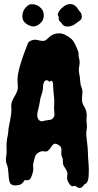

<svg xmlns="http://www.w3.org/2000/svg" viewBox="-20 -906 485 950"><path d="M397.5 5.9Q391.6 16.6 381.8 22Q372.1 27.3 362.3 20Q352.5 12.7 348.1 13.7Q343.8 14.6 339.8 15.6Q331.1 16.6 322.3 2.9Q313.5 -10.7 312.5 -19Q311.5 -27.3 312.5 -35.2Q316.4 -52.7 307.1 -66.4Q297.9 -80.1 294.4 -86.9Q291 -93.8 291 -106.9Q291 -120.1 289.6 -123.5Q288.1 -127 287.1 -128.9Q282.2 -137.7 283.7 -156.2Q285.2 -174.8 278.3 -182.1Q271.5 -189.5 260.3 -193.4Q249 -197.3 242.7 -190.9Q236.3 -184.6 231 -175.8Q225.6 -167 217.8 -160.6Q210 -154.3 197.8 -157.2Q185.5 -160.2 170.9 -151.4Q156.2 -142.6 153.3 -130.4Q150.4 -118.2 146.5 -105.5Q142.6 -92.8 144 -82Q145.5 -71.3 144 -61Q142.6 -50.8 138.7 -41Q130.9 -16.6 120.1 -14.6Q111.3 -13.7 101.6 -14.6Q90.8 4.9 76.2 8.8Q36.1 17.6 28.3 -3.9Q23.4 -16.6 22.5 -37.1Q20.5 -78.1 13.7 -92.8Q6.8 -107.4 10.3 -127.9Q13.7 -148.4 12.7 -168.9Q11.7 -189.5 12.7 -200.2Q13.7 -210.9 15.1 -219.7Q16.6 -228.5 18.6 -236.8Q20.5 -245.1 21 -256.3Q21.5 -267.6 24.4 -282.2Q27.3 -296.9 30.3 -312.5Q38.1 -351.6 36.1 -371.1Q34.2 -390.6 39.6 -404.3Q44.9 -418 51.8 -428.7Q69.3 -457 68.4 -475.1Q67.4 -493.2 66.9 -503.4Q66.4 -513.7 67.4 -524.4Q72.3 -577.1 117.2 -689.5Q120.1 -700.2 135.7 -706.1Q151.4 -711.9 167.5 -707.5Q183.6 -703.1 193.8 -703.6Q204.1 -704.1 211.4 -711.4Q218.8 -718.8 227.1 -725.6Q235.4 -732.4 247.1 -736.8Q258.8 -741.2 273.4 -741.2Q288.1 -741.2 304.7 -732.4Q332 -717.8 340.8 -705.1Q349.6 -692.4 352.5 -684.6Q355.5 -676.8 362.3 -663.1Q369.1 -649.4 368.7 -638.7Q368.2 -627.9 372.1 -613.3Q376 -598.6 372.1 -579.1Q368.2 -559.6 372.1 -540.5Q376 -521.5 376 -514.6Q376 -507.8 377 -502Q377.9 -485.4 383.8 -472.7Q389.6 -459 387.2 -439Q384.8 -418.9 386.2 -405.8Q387.7 -392.6 396.5 -378.9Q413.1 -352.5 408.2 -320.3Q407.2 -311.5 408.7 -301.3Q410.2 -291 410.2 -282.7Q410.2 -274.4 408.2 -261.7Q405.3 -243.2 409.2 -216.8Q415 -168 415 -151.4Q415 -134.8 416 -123.5Q417 -112.3 418 -99.6Q420.9 -66.4 418.5 -32.7Q416 1 397.5 5.9ZM241.2 -497.1Q238.3 -512.7 224.6 -501Q209 -516.6 199.2 -502Q192.4 -491.2 192.4 -466.8Q190.4 -450.2 185.1 -436.5Q179.7 -422.9 177.7 -406.2Q174.8 -386.7 167.5 -358.4Q160.2 -330.1 169.4 -316.4Q178.7 -302.7 192.4 -306.6Q206.1 -310.5 212.9 -311Q219.7 -311.5 224.6 -312.5Q236.3 -313.5 242.7 -321.8Q249 -330.1 249.5 -336.4Q250 -342.8 249 -349.6Q246.1 -369.1 248 -387.7Q250 -406.2 246.6 -433.6Q243.2 -460.9 243.2 -474.1Q243.2 -487.3 241.2 -497.1ZM175.8 -872.1Q198.2 -854.5 196.3 -829.1Q196.3 -802.7 173.8 -786.1Q155.3 -771.5 135.7 -776.4Q116.2 -781.2 102.5 -794.9Q88.9 -808.6 90.8 -831.1Q92.8 -853.5 107.4 -869.1Q122.1 -884.8 134.3 -885.3Q146.5 -885.7 156.7 -882.3Q167 -878.9 175.8 -872.1ZM302.7 -878.9Q343.8 -900.4 369.1 -856.4Q373 -850.6 378.4 -844.7Q383.8 -838.9 384.8 -825.2Q385.7 -811.5 375 -804.2Q364.3 -796.9 350.6 -786.6Q336.9 -776.4 317.4 -774.9Q297.9 -773.4 289.6 -784.7Q281.2 -795.9 280.8 -795.9Q280.3 -795.9 275.4 -800.8Q270.5 -805.7 270.5 -815.9Q270.5 -826.2 267.1 -830.6Q263.7 -835 270.5 -847.2Q277.3 -859.4 282.2 -862.8Q287.1 -866.2 291.5 -870.6Q295.9 -875 302.7 -878.9Z"/></svg>

Font: Creepster
Style: Regular
Weight: 400
Designer: Font Diner, Inc
Foundry: Font Diner, Inc
Version: Version 1.002